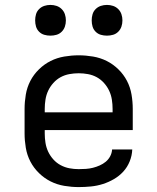

<svg xmlns="http://www.w3.org/2000/svg" viewBox="-20 -753 640 781"><path d="M300 8Q271 8 241.5 3Q212 -2 186 -15Q160 -28 138.5 -49Q117 -70 103.5 -96Q90 -122 85 -151.5Q80 -181 80 -210V-310Q80 -339 85 -368.5Q90 -398 103.5 -424Q117 -450 138.5 -471Q160 -492 186 -505Q212 -518 241.5 -523Q271 -528 300 -528Q329 -528 358.5 -523Q388 -518 414 -505Q440 -492 461.5 -471Q483 -450 496.5 -424Q510 -398 515 -368.5Q520 -339 520 -310V-224H162V-210Q162 -191 165 -172Q168 -153 176 -136Q184 -119 197 -104.5Q210 -90 227 -81Q244 -72 262.5 -68.5Q281 -65 300 -65Q315 -65 329.5 -66Q344 -67 358 -70.5Q372 -74 385.5 -80Q399 -86 410 -95Q421 -104 428 -117Q435 -130 436 -145H518Q517 -120 507.5 -96.5Q498 -73 481.5 -55Q465 -37 443.5 -24.5Q422 -12 398.5 -4.5Q375 3 350 5.5Q325 8 300 8ZM162 -296H438V-310Q438 -329 435 -348Q432 -367 424 -384Q416 -401 403 -415.5Q390 -430 373.5 -439Q357 -448 338 -451.5Q319 -455 300 -455Q281 -455 262 -451.5Q243 -448 226.5 -439Q210 -430 197 -415.5Q184 -401 176 -384Q168 -367 165 -348Q162 -329 162 -310ZM415 -608Q402 -608 390 -611.5Q378 -615 369 -624Q360 -633 356.5 -645Q353 -657 353 -670Q353 -683 356.5 -695Q360 -707 369 -716Q378 -725 390 -729Q402 -733 415 -733Q428 -733 440 -729Q452 -725 461 -716Q470 -707 474 -695Q478 -683 478 -670Q478 -657 474 -645Q470 -633 461 -624Q452 -615 440 -611.5Q428 -608 415 -608ZM185 -608Q172 -608 160 -611.5Q148 -615 139 -624Q130 -633 126.5 -645Q123 -657 123 -670Q123 -683 126.5 -695Q130 -707 139 -716Q148 -725 160 -729Q172 -733 185 -733Q198 -733 210 -729Q222 -725 231 -716Q240 -707 244 -695Q248 -683 248 -670Q248 -657 244 -645Q240 -633 231 -624Q222 -615 210 -611.5Q198 -608 185 -608Z"/></svg>

Font: Iosevka Extended
Style: Regular
Weight: 400
Width: 7
Monospace: yes
Designer: Belleve Invis
Foundry: Belleve Invis
Version: Version 32.5.0; ttfautohint (v1.8.4)